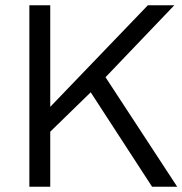

<svg xmlns="http://www.w3.org/2000/svg" viewBox="-20 -706 690 726"><path d="M91 0V-686H170V-302L539 -686H639L379 -414L650 0H555L323 -357L170 -208V0Z"/></svg>

Font: Archivo SemiBold Light
Style: Regular
Weight: 300
Version: Version 2.001